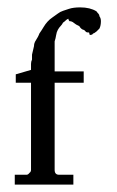

<svg xmlns="http://www.w3.org/2000/svg" viewBox="-20 -500 316 520"><path d="M249.3 -456Q253.3 -450.7 253.3 -442.7Q253.3 -430.7 249.3 -422.7L241.3 -414.7Q234.7 -409.3 232 -409.3Q230.7 -405.3 222.7 -405.3V-408Q221.3 -409.3 221.3 -412Q214.7 -412 213.3 -413.3L208 -418.7Q200 -420 194.7 -429.3Q185.3 -433.3 180 -438Q174.7 -442.7 168 -442.7Q165.3 -446.7 165.3 -448V-449.3Q161.3 -448 158 -444.7Q154.7 -441.3 150.7 -438.7Q148 -433.3 144 -429.3Q140 -425.3 136.7 -419.3Q133.3 -413.3 132 -404.7Q130.7 -396 128 -388V-306.7H206.7V-276H128V-40Q128 -26.7 140 -26.7H178.7V0H20V-26.7H52Q56 -26.7 60 -32Q64 -34.7 64 -40V-276H22.7V-298.7L64 -310.7V-326.7Q64 -333.3 66.7 -338.7Q66.7 -345.3 66.7 -352L72 -374.7Q72 -381.3 74.7 -386.7Q84 -401.3 86.7 -409.3Q93.3 -418.7 98 -426.7Q102.7 -434.7 108.7 -441.3Q114.7 -448 122.7 -453.3Q130.7 -458.7 136.7 -463.3Q142.7 -468 150.7 -470.7Q158.7 -473.3 166.7 -476Q178.7 -480 197.3 -480Q224 -480 241.3 -469.3Q244 -465.3 246.7 -462.7Q249.3 -460 249.3 -456Z"/></svg>

Font: Peddana
Style: Regular
Weight: 400
Designer: Appaji Ambarisha Darbha
Foundry: Appaji Ambarisha Darbha
Version: Version 1.0.4; ttfautohint (v1.2.25-373a) -l 7 -r 28 -G 50 -